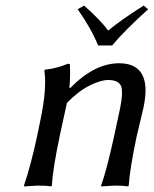

<svg xmlns="http://www.w3.org/2000/svg" viewBox="-20 -666 552 689"><path d="M471.2 -180.2Q446.3 -63 441.9 0L439.9 2.9Q421.9 0 392.1 0Q392.1 0 342.8 2.9V0Q362.8 -55.2 390.1 -180.2L411.1 -277.8Q423.3 -338.9 413.6 -358.9Q403.8 -378.9 368.2 -378.9Q341.3 -378.9 301.3 -358.9Q261.2 -338.9 220.2 -296.9L194.8 -180.2Q169.9 -63 166 0L163.1 2.9Q147 0 116.2 0L66.9 2.9L65.9 0Q89.8 -68.8 113.8 -180.2L125 -234.9Q148.9 -348.6 139.2 -413.1L141.1 -416Q182.1 -419.9 223.1 -437Q226.1 -437 227.1 -437Q228 -437 229.5 -436Q231 -435.1 231 -433.1Q231 -431.2 231 -426.8Q232.9 -394.5 229 -352.1L231 -349.1Q318.8 -439 407.2 -439Q528.3 -439 495.1 -280.8Q491.2 -264.6 483.2 -230.5Q475.1 -196.3 471.2 -180.2ZM332 -502.9Q307.1 -564.5 258.8 -632.8L281.7 -646Q341.3 -593.3 368.2 -556.2Q414.1 -594.7 495.6 -646L511.7 -632.8Q428.7 -558.1 382.3 -502.9Z"/></svg>

Font: Linux Biolinum
Style: Italic
Weight: 400
Italic angle: -12°
Designer: Philipp H. Poll
Foundry: Philipp H. Poll
Version: Version 1.1.3 ; ttfautohint (v0.9)